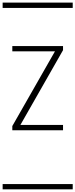

<svg xmlns="http://www.w3.org/2000/svg" viewBox="-20 -990 570 1453"><path d="M457 -44.4V-4.4H73.2V-36.1L396 -601.6H73.2V-641.6H457V-610.4L134.3 -44.4ZM0 402.8H530.3V442.9H0ZM0 -970.2H530.3V-930.2H0Z"/></svg>

Font: AzarMehrMSRS1
Style: Regular
Weight: 1
Designer: Amin Abedi
Version: Version 1.00